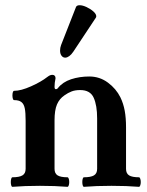

<svg xmlns="http://www.w3.org/2000/svg" viewBox="-20 -722 570 746"><path d="M526.9 -14.6Q526.9 -7.3 524.9 -1.7Q522.9 3.9 520 3.9Q472.7 0 413.1 0Q353.5 0 306.2 3.9Q303.2 3.9 301.5 -1.5Q299.8 -6.8 299.8 -14.6Q299.8 -22.5 301.5 -27.8Q303.2 -33.2 306.2 -33.2Q332.5 -33.2 345 -40.5Q357.4 -47.9 357.4 -65.9V-262.2Q357.4 -312.5 344 -342.3Q330.6 -372.1 291.5 -372.1Q272 -372.1 258.1 -366.7Q244.1 -361.3 230.5 -351.6Q210.9 -338.4 201.4 -316.2Q191.9 -293.9 191.9 -254.9V-65.9Q191.9 -47.9 203.9 -40.5Q215.8 -33.2 242.2 -33.2Q245.1 -33.2 247.1 -27.6Q249 -22 249 -14.6Q249 -7.3 247.1 -1.7Q245.1 3.9 242.2 3.9Q194.8 0 135.3 0Q75.7 0 28.3 3.9Q25.4 3.9 23.7 -1.5Q22 -6.8 22 -14.6Q22 -22.5 23.7 -27.8Q25.4 -33.2 28.3 -33.2Q54.7 -33.2 67.1 -40.5Q79.6 -47.9 79.6 -65.9V-252.4Q79.6 -284.7 76.2 -301.3Q72.8 -317.9 63.2 -325.4Q53.7 -333 34.7 -333Q31.7 -333 30 -338.4Q28.3 -343.8 28.3 -351.1Q28.3 -358.9 30 -364Q31.7 -369.1 34.7 -369.1Q61.5 -369.1 100.8 -386.7Q140.1 -404.3 163.1 -422.4Q169.4 -427.2 173.8 -429.2Q178.2 -431.2 183.6 -431.2Q189.5 -431.2 192.6 -427.7Q195.8 -424.3 195.8 -418Q191.9 -399.9 191.9 -384.8Q191.9 -375.5 196.8 -375.5Q202.1 -375.5 205.1 -379.9Q223.6 -403.3 256.3 -414.1Q289.1 -424.8 327.1 -424.8Q367.2 -424.8 399.2 -401.1Q431.2 -377.4 447.8 -343.8Q459.5 -319.8 464.6 -291.7Q469.7 -263.7 469.7 -227.1V-65.9Q469.7 -47.9 481.7 -40.5Q493.7 -33.2 520 -33.2Q522.9 -33.2 524.9 -27.6Q526.9 -22 526.9 -14.6ZM265.1 -521.5Q257.3 -509.8 249 -503.9Q240.7 -498 233.4 -498Q224.6 -498 219 -505.6Q213.4 -513.2 213.4 -525.4Q213.4 -536.6 217.3 -546.9L274.9 -693.8Q277.3 -701.7 289.6 -701.7Q300.8 -701.7 316.2 -694.6Q331.5 -687.5 342.8 -677.5Q354 -667.5 354 -658.7Q354 -655.3 352.1 -652.8Z"/></svg>

Font: JuniusX
Style: Bold
Weight: 700
Designer: Peter S. Baker
Foundry: Briery Creek Software
Version: Version 1.004